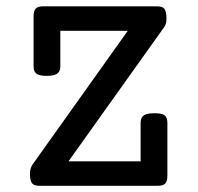

<svg xmlns="http://www.w3.org/2000/svg" viewBox="-20 -600 640 620"><path d="M434.1 -79.1V-203.1Q434.1 -220.2 444.3 -227.3Q454.6 -234.4 478.5 -234.4Q501 -234.4 510.3 -228.5Q520.5 -221.7 520.5 -203.1V-32.7Q520.5 -14.6 513.4 -7.3Q506.3 0 489.3 0H107.4Q89.8 0 83 -8.8Q76.7 -18.6 76.7 -38.6Q76.7 -55.7 84.5 -67.9L392.6 -500.5H174.8V-386.2Q174.8 -369.1 164.6 -362.1Q154.3 -355 130.4 -355Q110.4 -355 100.6 -360.4Q88.4 -366.7 88.4 -386.2V-546.9Q88.4 -564.9 95.5 -572.3Q102.5 -579.6 119.6 -579.6H486.8Q504.4 -579.6 510.7 -571.8Q517.6 -563 517.6 -540.5Q517.6 -522.5 510.7 -513.2L201.2 -79.1Z"/></svg>

Font: Courier Prime Medium
Style: Regular
Weight: 500
Designer: Alan Dague-Greene
Foundry: Quote-Unquote Apps
Version: Version 1.202